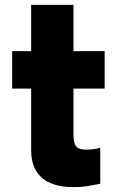

<svg xmlns="http://www.w3.org/2000/svg" viewBox="-20 -756 480 789"><path d="M282 -392V-201Q282 -168 293 -154.5Q304 -141 333 -141Q366 -141 392 -149V-1Q358 6 334.5 9.5Q311 13 284 13Q195 13 151.5 -26Q108 -65 108 -138V-392H30V-546H108V-736H282V-546H410V-392Z"/></svg>

Font: Biryani Black
Style: Regular
Weight: 900
Designer: Dan Reynolds and Mathieu Reguer
Foundry: Dan Reynolds and Mathieu Reguer
Version: Version 1.004; ttfautohint (v1.1) -l 5 -r 5 -G 72 -x 0 -D la